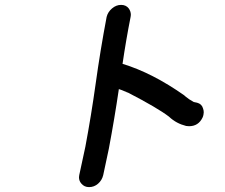

<svg xmlns="http://www.w3.org/2000/svg" viewBox="-20 -723 920 785"><path d="M344 42Q325 42 313 28Q303 17 303 2Q303 -2 304 -7Q317 -65 329 -123Q353 -251 371 -380Q390 -517 416 -654Q421 -674 438 -688.5Q455 -703 475 -703Q495 -703 506 -689Q515 -677 515 -662Q515 -658 514 -654Q495 -558 481 -462Q603 -425 735 -332V-331Q753 -316 772 -306L786 -303Q805 -298 810 -280Q813 -272 813 -264Q813 -260 812 -255Q811 -248 808 -242Q791 -207 753 -207L741 -208Q701 -218 672 -245L671 -246Q624 -282 502 -345H500Q499 -346 498 -346Q497 -346 497 -347L489 -350Q478 -355 468 -358L466 -359Q448 -237 425 -115L402 -7Q397 14 381 28Q365 42 344 42Z"/></svg>

Font: Bad Comic
Style: Italic
Weight: 400
Italic angle: -11°
Designer: GGBotNet
Foundry: GGBotNet
Version: 0.95